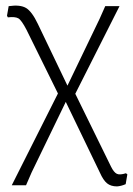

<svg xmlns="http://www.w3.org/2000/svg" viewBox="-20 -477 475 686"><path d="M22 185 187 -143 75 -370Q57 -405 45.5 -411.5Q34 -418 8 -415L5 -421L11 -455Q52 -461 73 -448.5Q94 -436 115 -392L221 -171L336 -410L356 -455H407L249 -142L377 119Q387 139 397.5 144Q408 149 430 142L435 146L429 181Q413 188 398 189Q376 189 362.5 178Q349 167 337 140L215 -113L93 139L73 185Z"/></svg>

Font: Alegreya Sans Light
Style: Regular
Weight: 300
Designer: Juan Pablo del Peral
Foundry: Huerta Tipografica
Version: Version 2.007